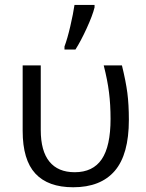

<svg xmlns="http://www.w3.org/2000/svg" viewBox="-20 -769 605 798"><path d="M284.2 9.3Q179.7 9.3 127 -47.6Q74.2 -104.5 74.2 -225.1V-497.1H149.4V-228.5Q149.4 -141.6 185.3 -97.4Q221.2 -53.2 290.5 -53.2Q366.2 -53.2 402.8 -107.2Q439.5 -161.1 439.5 -274.9Q439.5 -334 433.1 -384.8Q426.8 -435.5 411.1 -497.1H486.8Q502.9 -431.6 509.3 -383.1Q515.6 -334.5 515.6 -271Q515.6 -127 457 -58.8Q398.4 9.3 284.2 9.3ZM248 -575.7Q260.3 -608.4 272.2 -659.9Q284.2 -711.4 289.6 -748.5H373V-738.3Q364.7 -704.6 340.1 -650.9Q315.4 -597.2 293.5 -563H248Z"/></svg>

Font: Bpm'online Open Sans
Style: Regular
Weight: 400
Foundry: Ascender Corporation
Version: Version 1.10